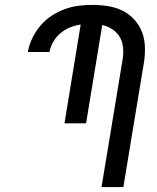

<svg xmlns="http://www.w3.org/2000/svg" viewBox="-20 -763 640 783"><path d="M394 0 480 -520Q484 -544 482 -568Q480 -592 469 -611Q458 -630 439 -643Q420 -656 397 -661L331 -260H243L309 -663Q288 -660 266.5 -651.5Q245 -643 227 -628Q209 -613 197.5 -593Q186 -573 182 -552V-551H94V-553Q99 -581 112 -608Q125 -635 144.5 -658Q164 -681 189.5 -698Q215 -715 243.5 -725.5Q272 -736 300.5 -739.5Q329 -743 357 -743Q389 -743 420.5 -738Q452 -733 479.5 -719.5Q507 -706 527.5 -683.5Q548 -661 559 -632.5Q570 -604 571 -572Q572 -540 567 -508L483 0Z"/></svg>

Font: Iosevka Medium Extended
Style: Italic
Weight: 500
Width: 7
Italic angle: -9°
Monospace: yes
Designer: Belleve Invis
Foundry: Belleve Invis
Version: Version 32.5.0; ttfautohint (v1.8.4)